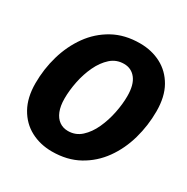

<svg xmlns="http://www.w3.org/2000/svg" viewBox="-164 -852 980 1006"><g transform="rotate(30 326.0 -349.0)"><path d="M282 12Q211 12 153.5 -18.5Q96 -49 62.5 -109Q29 -169 29 -255Q29 -341 52.5 -422Q76 -503 122.5 -568Q169 -633 238.5 -671.5Q308 -710 400 -710Q471 -710 528 -680Q585 -650 618.5 -591Q652 -532 652 -444Q652 -358 629 -276.5Q606 -195 559.5 -130Q513 -65 443.5 -26.5Q374 12 282 12ZM301 -123Q347 -123 380.5 -153.5Q414 -184 436 -232Q458 -280 469 -334.5Q480 -389 480 -437Q480 -505 453 -540Q426 -575 381 -575Q335 -575 301.5 -545Q268 -515 245.5 -467.5Q223 -420 212 -365.5Q201 -311 201 -262Q201 -217 213.5 -186Q226 -155 248.5 -139Q271 -123 301 -123Z"/></g></svg>

Font: Azeret Mono Thin
Style: Bold Italic
Weight: 700
Italic angle: -12°
Version: Version 1.002